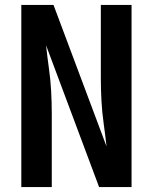

<svg xmlns="http://www.w3.org/2000/svg" viewBox="-20 -755 616 775"><path d="M66 0H189V-294Q189 -341 186.5 -387Q184 -433 177.5 -479Q171 -525 166 -572L380 0H511V-735H387V-441Q387 -395 389.5 -348.5Q392 -302 398.5 -256Q405 -210 410 -164L196 -735H66Z"/></svg>

Font: Iosevka Sparkle
Style: Bold
Weight: 700
Designer: Belleve Invis
Foundry: Belleve Invis
Version: Version 4.5.0; ttfautohint (v1.8.3)